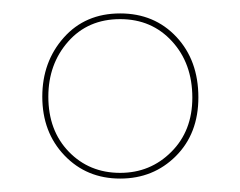

<svg xmlns="http://www.w3.org/2000/svg" viewBox="-20 -730 358 286"><path d="M159 -710Q210 -710 242.8 -675Q275.5 -640 275.5 -585Q275.5 -531 242 -497.5Q208.5 -464 159 -464Q109 -464 76 -498.5Q43 -533 43 -586Q43 -638 75 -674Q107 -710 159 -710ZM159 -701.5Q111 -701.5 81.5 -668Q52 -634.5 52 -586Q52 -535.5 82.5 -504Q113 -472.5 159 -472.5Q204 -472.5 235.2 -503.8Q266.5 -535 266.5 -584.5Q266.5 -635.5 236.2 -668.5Q206 -701.5 159 -701.5Z"/></svg>

Font: Fraunces 144pt SemiBold
Style: Regular
Weight: 600
Version: Version 1.000;[0bf87f6ff]